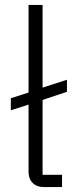

<svg xmlns="http://www.w3.org/2000/svg" viewBox="-20 -760 310 780"><path d="M232 -50V0H159Q129 0 112.5 -17Q96 -34 96 -62V-335L24 -312V-361L96 -384V-740H153V-404L252 -436V-387L153 -354V-50Z"/></svg>

Font: IBM Plex Sans Light
Style: Regular
Weight: 300
Designer: Mike Abbink, Paul van der Laan, Pieter van Rosmalen
Foundry: Bold Monday
Version: Version 3.0